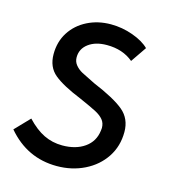

<svg xmlns="http://www.w3.org/2000/svg" viewBox="-99 -592 609 674"><g transform="rotate(15 206.0 -255.0)"><path d="M-13 -75 38 -128Q69 -95 100 -80Q131 -65 167 -65Q216 -65 248 -87.5Q280 -110 285 -150L286 -160Q286 -178 276 -190Q266 -202 248 -211.5Q230 -221 187 -240Q118 -268 86.5 -294Q55 -320 55 -367Q55 -412 77 -446.5Q99 -481 137.5 -500.5Q176 -520 223 -520Q264 -520 303 -506Q342 -492 363 -471L324 -414Q286 -446 228 -446Q187 -446 161.5 -427Q136 -408 136 -377Q136 -361 146 -349Q156 -337 170 -329.5Q184 -322 219 -305Q298 -272 332 -243.5Q366 -215 366 -167Q366 -115 339.5 -75Q313 -35 267.5 -12.5Q222 10 167 10Q59 10 -13 -75Z"/></g></svg>

Font: Bellota
Style: Bold Italic
Weight: 700
Italic angle: -7.5°
Designer: Kemie Guaida
Foundry: Kemie Guaida
Version: Version 4.001